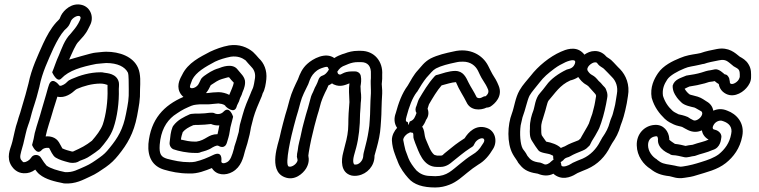

<svg xmlns="http://www.w3.org/2000/svg" viewBox="-20 -753 3362 850"><path d="M456 -377V-359C458 -306 449 -243 435 -202C426 -177 406 -152 387 -130C360 -109 341 -99 303 -82H299C283 -86 269 -90 256 -96C251 -104 247 -114 241 -123C227 -146 202 -151 182 -149C189 -184 202 -218 212 -254L217 -271C221 -286 229 -306 234 -325C268 -317 298 -340 314 -355L320 -359C350 -372 387 -383 426 -383C437 -383 452 -379 456 -377ZM165 -89C174 -100 196 -100 198 -97C204 -87 213 -63 227 -55C244 -45 262 -40 281 -35C287 -33 293 -32 299 -32H304C321 -32 329 -39 333 -41C346 -46 363 -51 381 -64C395 -73 409 -83 420 -92L424 -96C443 -118 469 -148 482 -186C499 -235 508 -301 506 -359C506 -363 508 -380 506 -389C497 -428 453 -429 442 -431C433 -433 432 -433 426 -433C377 -433 333 -419 299 -404C295 -403 291 -400 291 -400C278 -395 276 -386 263 -379C247 -370 243 -373 240 -378C240 -378 208 -419 195 -372C194 -368 192 -364 191 -359L184 -334C180 -319 174 -300 169 -283L164 -266C156 -235 144 -203 135 -168C135 -167 134 -166 134 -165C132 -150 126 -125 122 -111C122 -111 142 -62 165 -89ZM286 -489C300 -520 314 -555 328 -569C328 -569 330 -570 330 -571C343 -586 358 -599 371 -626L378 -640C398 -676 381 -721 343 -731C298 -743 262 -708 250 -684L244 -670C242 -667 239 -664 229 -654C204 -626 187 -594 171 -560C147 -506 120 -451 106 -383L93 -334C89 -320 83 -300 78 -283L73 -266C69 -250 63 -237 58 -217C47 -187 42 -154 35 -127L31 -113C26 -95 6 -55 32 -17C38 -8 55 13 85 14C105 15 121 9 136 -2C141 4 147 13 155 19C183 42 224 51 259 58C260 58 262 59 263 59C315 63 349 42 378 29C406 17 427 1 448 -13C472 -30 487 -45 504 -66C543 -114 572 -162 587 -240C595 -285 601 -309 600 -358C601 -385 604 -424 591 -453C569 -503 509 -524 450 -524C435 -524 408 -520 403 -520C388 -520 288 -489 286 -489ZM406 -470C420 -471 443 -474 450 -474C501 -474 533 -457 546 -432C551 -419 549 -387 550 -358C551 -314 547 -296 538 -250C525 -181 502 -143 465 -98C449 -78 441 -70 420 -55C399 -40 379 -26 358 -17C323 -2 303 11 268 9C234 2 204 -7 186 -20C181 -25 169 -42 161 -55C157 -62 149 -67 140 -67H139C130 -67 122 -62 118 -55C111 -44 97 -35 86 -35C81 -35 83 -35 73 -46C66 -58 71 -72 79 -101L83 -115C91 -146 96 -177 105 -200C111 -215 116 -234 121 -254L126 -271C130 -284 137 -304 142 -322L155 -371V-372C167 -432 193 -486 217 -540C233 -573 248 -600 266 -620C270 -624 282 -632 289 -648L295 -662C303 -675 321 -685 331 -682C335 -681 340 -677 334 -664L327 -650C317 -632 308 -622 293 -604C265 -576 253 -537 241 -509C229 -484 220 -454 211 -433C211 -433 232 -384 252 -406C285 -441 340 -457 406 -470Z M951 -198C949 -188 946 -170 943 -159C901 -159 892 -132 849 -126H844C820 -126 803 -130 781 -135C782 -146 786 -159 789 -168C800 -181 813 -189 836 -199C838 -199 841 -199 845 -200H859C877 -200 895 -202 914 -204C926 -199 937 -197 951 -198ZM880 -251C873 -251 866 -250 859 -250H843C839 -250 834 -249 830 -249C827 -249 823 -248 820 -247C794 -235 767 -223 747 -196C746 -194 745 -192 744 -191C735 -169 734 -148 731 -123C729 -108 738 -96 748 -92C770 -84 809 -76 842 -76C863 -74 869 -80 870 -80C881 -83 903 -88 920 -100C936 -109 944 -110 948 -107C951 -105 976 -91 985 -123C989 -138 994 -149 997 -171C998 -179 999 -184 1000 -189L1012 -236C1012 -236 997 -287 970 -259C962 -250 948 -245 933 -250C929 -252 926 -254 918 -254H916C902 -254 891 -251 880 -251ZM947 -295C971 -293 978 -286 979 -282C979 -282 1018 -244 1028 -282C1029 -287 1034 -295 1038 -304L1043 -319C1045 -324 1050 -331 1053 -343C1055 -349 1064 -365 1065 -386C1067 -412 1043 -430 1032 -445C1009 -476 959 -455 949 -451C920 -443 900 -428 884 -417C878 -413 875 -409 875 -409C872 -406 870 -404 869 -401C859 -380 857 -374 845 -367C837 -362 824 -360 821 -367C820 -370 823 -381 831 -400C848 -434 889 -457 932 -480C953 -490 977 -497 1002 -502C1032 -506 1052 -497 1067 -486C1074 -478 1082 -468 1090 -460C1101 -449 1112 -434 1109 -408C1107 -393 1103 -372 1100 -364C1092 -348 1092 -344 1089 -338C1077 -310 1063 -278 1054 -244L1042 -201C1039 -188 1038 -173 1037 -169L1026 -130C1023 -118 1017 -106 1016 -96C1007 -63 1000 -43 985 -35C975 -29 958 -27 960 -41C960 -41 967 -88 924 -67C899 -55 874 -44 844 -37C834 -35 827 -35 818 -35C781 -35 751 -42 720 -50C694 -58 684 -69 687 -112C692 -174 715 -214 749 -241C772 -257 788 -268 814 -279C836 -289 840 -289 863 -291H900C912 -291 937 -295 947 -295ZM995 -333C982 -340 963 -345 948 -345C934 -345 912 -343 898 -341H892C902 -353 906 -362 913 -376C931 -388 947 -399 962 -403C975 -406 989 -412 994 -411C999 -404 1008 -394 1015 -387C1013 -373 1002 -351 995 -333ZM792 -324C706 -287 647 -226 637 -116C633 -57 656 -17 706 -2C737 7 772 15 817 15C855 17 890 2 918 -9C938 24 979 25 1009 8C1048 -14 1057 -55 1065 -86C1068 -97 1072 -107 1075 -118L1085 -157C1088 -170 1090 -184 1091 -189L1102 -232C1110 -260 1123 -291 1135 -318C1141 -330 1142 -339 1143 -340C1153 -356 1157 -383 1159 -402C1163 -441 1149 -474 1126 -495C1119 -503 1108 -516 1100 -523C1076 -543 1040 -559 994 -552C962 -546 936 -536 910 -524C867 -501 812 -476 786 -421C781 -411 760 -379 775 -346C779 -337 785 -330 792 -324Z M1672 -339V-340V-353C1672 -359 1671 -371 1670 -381C1670 -389 1672 -394 1672 -404V-422C1676 -480 1638 -528 1578 -528H1565C1542 -528 1523 -523 1505 -516L1495 -513C1484 -509 1472 -504 1460 -496C1421 -524 1365 -493 1340 -470C1318 -450 1308 -427 1299 -402C1287 -377 1271 -345 1262 -311L1252 -274C1250 -265 1246 -256 1243 -244L1233 -207C1227 -183 1223 -169 1218 -145C1214 -123 1165 1 1239 31C1285 50 1322 14 1335 -7C1347 -27 1349 -46 1345 -64L1347 -79C1353 -116 1363 -161 1372 -195L1382 -232C1384 -241 1388 -251 1391 -262L1401 -299C1403 -306 1409 -320 1410 -323L1419 -343C1423 -351 1430 -364 1434 -375C1438 -377 1445 -380 1450 -384C1453 -382 1455 -380 1458 -379C1488 -365 1513 -379 1527 -384C1523 -355 1526 -337 1527 -301C1524 -268 1522 -235 1522 -202C1522 -171 1516 -140 1508 -112L1499 -76C1491 -46 1486 11 1536 24C1546 26 1556 26 1566 24C1605 17 1638 -18 1638 -62V-64L1648 -100C1656 -129 1663 -160 1665 -193L1667 -221C1668 -238 1669 -253 1669 -271C1669 -292 1671 -317 1672 -339ZM1473 -435C1483 -451 1491 -458 1511 -465L1523 -470C1536 -475 1549 -478 1565 -478H1578C1608 -478 1624 -460 1622 -424V-407C1620 -394 1622 -368 1622 -354V-340C1621 -320 1619 -294 1619 -271C1619 -254 1618 -240 1617 -223L1615 -196C1611 -165 1606 -138 1599 -112L1590 -76C1589 -72 1588 -65 1588 -61C1587 -43 1569 -20 1548 -25C1548 -25 1539 -33 1547 -64L1557 -100C1568 -141 1574 -195 1574 -249C1576 -268 1576 -283 1577 -297C1579 -312 1580 -328 1577 -349C1577 -359 1576 -365 1576 -371C1578 -383 1581 -400 1577 -418C1574 -430 1563 -437 1552 -437H1540C1495 -437 1493 -418 1480 -424C1474 -427 1476 -431 1473 -435ZM1436 -445C1428 -431 1418 -421 1407 -418C1400 -416 1394 -410 1391 -403L1385 -387C1381 -377 1378 -373 1374 -365L1366 -346C1358 -331 1355 -320 1353 -311L1343 -274C1341 -266 1337 -256 1334 -244L1324 -207C1316 -179 1312 -151 1305 -126C1301 -110 1300 -103 1298 -87L1295 -71V-66C1294 -63 1294 -59 1295 -56C1298 -43 1299 -43 1293 -33C1285 -21 1268 -12 1258 -16C1239 -24 1271 -159 1281 -195L1291 -232C1293 -241 1297 -250 1300 -262L1310 -299C1317 -327 1332 -354 1345 -381C1345 -382 1346 -383 1346 -384C1354 -407 1359 -418 1374 -433C1389 -447 1399 -450 1415 -455C1435 -461 1431 -453 1436 -445Z M1995 -389C1999 -389 1999 -390 2000 -386C2012 -356 2033 -326 2045 -301C2062 -263 2106 -263 2135 -277H2138C2142 -277 2147 -279 2151 -281C2170 -293 2208 -327 2187 -375C2180 -393 2170 -410 2160 -425C2155 -433 2149 -447 2141 -462C2117 -509 2061 -543 1987 -525C1954 -518 1918 -510 1886 -494C1857 -478 1845 -458 1830 -442C1812 -423 1798 -396 1785 -374C1759 -339 1744 -296 1732 -252C1724 -231 1724 -207 1738 -187C1727 -175 1714 -154 1715 -131C1716 -111 1721 -89 1728 -71L1735 -52C1737 -47 1739 -44 1741 -37C1752 -8 1771 17 1787 35C1812 65 1853 77 1907 77C1931 77 1951 72 1969 65C2002 53 2029 27 2048 12C2065 -2 2081 -14 2097 -24C2126 -41 2145 -64 2163 -94C2183 -126 2174 -174 2134 -187C2086 -203 2053 -167 2037 -141L2013 -125C1988 -108 1970 -91 1949 -75C1941 -69 1941 -64 1931 -64H1916C1911 -65 1907 -66 1902 -68C1885 -83 1878 -107 1864 -139L1861 -150C1858 -164 1859 -177 1849 -192C1856 -200 1862 -211 1866 -222C1867 -224 1884 -243 1873 -272C1875 -277 1877 -286 1879 -291C1896 -320 1914 -351 1935 -375C1953 -380 1984 -389 1995 -389ZM1885 26C1857 26 1838 15 1824 2C1809 -15 1795 -35 1788 -53C1785 -61 1783 -67 1781 -72L1775 -88C1771 -103 1768 -118 1765 -134C1766 -146 1779 -160 1790 -164C1791 -164 1793 -165 1794 -166V-168C1805 -163 1810 -171 1810 -153C1810 -147 1810 -142 1812 -137L1817 -123C1817 -122 1818 -121 1818 -120C1834 -82 1852 -14 1914 -14H1931C1958 -14 1979 -34 1980 -35C2008 -57 2033 -79 2061 -97C2066 -100 2073 -104 2076 -108C2079 -112 2080 -117 2083 -121C2090 -133 2108 -144 2119 -140C2122 -139 2128 -133 2120 -120L2114 -111C2103 -92 2090 -79 2071 -68C2050 -55 2033 -41 2017 -28C1981 0 1960 27 1907 27C1900 27 1892 26 1885 26ZM1788 -199C1787 -207 1785 -213 1785 -213C1775 -214 1775 -220 1780 -238C1791 -280 1805 -319 1825 -345C1826 -346 1827 -346 1827 -347C1839 -368 1855 -393 1868 -409C1887 -429 1894 -441 1910 -450C1933 -462 1965 -470 1999 -477C2012 -480 2020 -480 2030 -480C2063 -480 2085 -462 2096 -440C2101 -430 2109 -411 2118 -398C2128 -383 2135 -371 2141 -356C2144 -348 2143 -338 2130 -327C2124 -327 2119 -325 2116 -323C2101 -314 2091 -321 2090 -323C2078 -348 2065 -366 2055 -386C2043 -411 2031 -439 1995 -439C1968 -439 1935 -427 1921 -423C1912 -421 1909 -421 1903 -414C1875 -383 1854 -347 1835 -315C1830 -306 1826 -289 1824 -285C1819 -275 1817 -263 1824 -253C1817 -235 1814 -222 1794 -215C1794 -215 1791 -208 1788 -199Z M2540 -412C2548 -401 2558 -387 2577 -377C2582 -374 2586 -371 2593 -362C2599 -355 2606 -348 2611 -342C2615 -338 2618 -335 2619 -328C2616 -311 2613 -290 2609 -276L2602 -249C2599 -239 2592 -223 2587 -206C2578 -187 2565 -168 2556 -151L2550 -140C2543 -134 2543 -133 2541 -132C2519 -123 2502 -118 2480 -105C2476 -104 2470 -101 2463 -98C2448 -113 2421 -122 2398 -126C2392 -135 2384 -145 2379 -153C2376 -158 2376 -172 2376 -186C2375 -209 2382 -220 2389 -246C2397 -269 2402 -298 2408 -307C2438 -341 2458 -376 2505 -397C2514 -399 2529 -404 2540 -412ZM2567 -511C2564 -515 2561 -519 2557 -522C2525 -550 2483 -533 2463 -524C2413 -502 2362 -460 2329 -417C2315 -399 2294 -378 2280 -353C2261 -320 2257 -279 2246 -250C2227 -201 2223 -120 2250 -71C2258 -56 2267 -46 2270 -40C2274 -30 2283 -23 2289 -15C2309 6 2335 12 2361 16C2385 26 2408 27 2430 16C2433 19 2438 23 2442 25C2480 47 2518 25 2537 13C2550 7 2564 2 2580 -5C2626 -25 2660 -60 2682 -105L2690 -119C2706 -142 2719 -165 2728 -199C2732 -210 2738 -225 2741 -237L2748 -264C2753 -284 2757 -306 2760 -328C2769 -378 2751 -420 2725 -447C2713 -458 2700 -474 2686 -487C2678 -494 2671 -497 2666 -501C2655 -514 2637 -528 2612 -527C2595 -527 2580 -520 2567 -511ZM2462 -35C2462 -35 2472 -42 2473 -43C2480 -52 2484 -54 2498 -58C2500 -59 2503 -60 2504 -61C2521 -71 2537 -77 2559 -86C2575 -92 2583 -102 2585 -104C2588 -106 2591 -109 2592 -112L2600 -128C2610 -144 2620 -160 2628 -176L2633 -186C2638 -198 2645 -219 2650 -237L2657 -264C2661 -281 2666 -305 2668 -319C2672 -340 2665 -349 2664 -354C2662 -363 2654 -370 2649 -375C2643 -383 2637 -389 2630 -395C2620 -407 2614 -414 2601 -421C2595 -424 2589 -429 2583 -438C2571 -454 2600 -477 2614 -477C2622 -477 2622 -476 2628 -468C2634 -460 2649 -453 2653 -449C2663 -440 2678 -423 2690 -411C2706 -395 2717 -369 2711 -337C2707 -316 2705 -293 2700 -276L2693 -249C2691 -240 2683 -225 2680 -213C2673 -186 2663 -168 2648 -146C2647 -145 2646 -144 2646 -143L2637 -127C2620 -93 2593 -66 2560 -51C2542 -44 2530 -39 2515 -32C2514 -32 2513 -30 2512 -30C2494 -18 2475 -13 2467 -18C2464 -20 2465 -30 2462 -35ZM2431 -47C2431 -47 2422 -40 2421 -39C2411 -28 2397 -22 2389 -26C2384 -28 2377 -32 2372 -33C2337 -37 2328 -46 2315 -63C2306 -81 2298 -88 2294 -95C2283 -115 2280 -162 2285 -198C2289 -213 2290 -222 2293 -233C2307 -270 2313 -306 2324 -329C2334 -347 2352 -366 2368 -387C2388 -413 2405 -427 2434 -449C2453 -463 2464 -468 2484 -478C2510 -489 2533 -492 2525 -471C2519 -455 2508 -449 2489 -445C2453 -428 2418 -403 2399 -376C2390 -364 2379 -350 2370 -340C2349 -317 2347 -278 2341 -263C2334 -245 2325 -217 2326 -185C2325 -167 2324 -145 2336 -128C2346 -111 2355 -99 2363 -88C2372 -75 2407 -74 2417 -69C2428 -63 2429 -66 2429 -59C2429 -55 2429 -50 2431 -47Z M3305 -410C3305 -427 3307 -447 3294 -468C3283 -487 3266 -496 3255 -502C3235 -518 3207 -546 3154 -536C3129 -531 3106 -527 3081 -518L3066 -515C3041 -511 3018 -508 2990 -496C2958 -483 2916 -463 2893 -429C2876 -404 2857 -367 2865 -320C2865 -319 2866 -318 2866 -317C2877 -279 2899 -250 2923 -227C2938 -213 2951 -208 2963 -202C2975 -196 2996 -193 3000 -191C3008 -186 3019 -181 3026 -177C3049 -166 3070 -168 3087 -176C3090 -160 3099 -145 3117 -135C3099 -126 3074 -122 3046 -112C3035 -111 3023 -109 3015 -107C3004 -110 2987 -114 2968 -116C2959 -122 2947 -130 2943 -134V-139C2941 -171 2918 -203 2878 -200C2832 -197 2797 -159 2799 -109C2800 -62 2829 -24 2860 -5C2882 13 2906 23 2944 27C2957 29 2977 40 3011 34C3026 32 3046 29 3063 23C3108 9 3155 -1 3193 -31C3227 -58 3256 -96 3266 -150C3278 -210 3239 -249 3200 -263C3177 -273 3156 -271 3138 -263C3135 -279 3126 -294 3108 -304C3099 -309 3088 -319 3069 -325C3057 -329 3036 -333 3033 -335C3023 -342 3015 -353 3011 -360C3017 -363 3024 -367 3032 -370C3054 -373 3078 -378 3100 -384L3119 -390C3122 -391 3129 -391 3134 -392L3144 -394C3153 -386 3154 -386 3162 -381C3164 -368 3170 -356 3180 -347C3218 -314 3263 -339 3284 -363C3295 -375 3305 -392 3305 -410ZM3211 -392C3211 -392 3208 -406 3208 -407C3199 -426 3190 -423 3188 -424C3183 -428 3163 -449 3145 -446L3125 -442C3117 -441 3112 -440 3105 -438L3086 -432C3067 -426 3043 -422 3022 -419C3020 -419 3017 -418 3015 -417C2995 -408 2966 -402 2958 -374C2957 -350 2969 -333 2971 -330C2979 -316 2990 -306 2996 -300C3009 -286 3041 -280 3054 -277C3062 -274 3071 -267 3085 -260C3088 -258 3093 -250 3083 -236C3074 -224 3058 -216 3049 -221C3040 -225 3032 -230 3025 -235C3009 -242 2989 -246 2984 -247C2969 -255 2965 -256 2957 -263C2937 -281 2923 -303 2915 -329C2911 -358 2920 -380 2934 -401C2946 -419 2978 -437 3010 -450C3030 -459 3047 -459 3076 -466L3093 -470H3096C3115 -477 3138 -481 3163 -486C3194 -492 3200 -482 3225 -462C3226 -461 3228 -459 3229 -459C3252 -446 3256 -446 3255 -412C3254 -409 3252 -402 3247 -396C3232 -379 3209 -375 3211 -392ZM3060 -64C3080 -72 3109 -77 3135 -89C3171 -99 3172 -138 3173 -142C3175 -149 3173 -157 3169 -163C3158 -178 3142 -179 3140 -180C3137 -181 3131 -186 3140 -201C3148 -215 3167 -223 3180 -217C3181 -217 3182 -216 3183 -216C3206 -208 3224 -191 3217 -160C3210 -120 3189 -92 3162 -70C3142 -55 3115 -45 3082 -35C3060 -28 3032 -20 3003 -16C2985 -13 2977 -19 2950 -23C2918 -28 2909 -30 2890 -45C2889 -46 2888 -48 2887 -48C2868 -59 2849 -83 2849 -110C2849 -130 2858 -143 2875 -148C2890 -152 2891 -150 2893 -138C2888 -92 2944 -72 2944 -72C2948 -68 2955 -66 2960 -66C2972 -66 2993 -61 3010 -57C3023 -54 3044 -62 3051 -62C3054 -62 3058 -63 3060 -64Z"/></svg>

Font: Dictator
Style: Stencil
Weight: 500
Version: Version MIL.1277